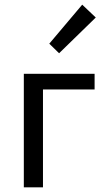

<svg xmlns="http://www.w3.org/2000/svg" viewBox="-20 -802 451 822"><path d="M82 0H164V-419H385V-486H82ZM233 -574 390 -727 332 -782 191 -615Z"/></svg>

Font: Giro Sans Regular
Style: Regular
Weight: 400
Designer: Paul D. Hunt
Foundry: Adobe Systems Incorporated
Version: Version 1.000;PS 1.0;hotconv 1.0.88;makeotf.lib2.5.647800